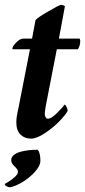

<svg xmlns="http://www.w3.org/2000/svg" viewBox="-20 -577 360 810"><path d="M27.3 98.6Q27.3 85.9 38.3 76.9Q49.3 67.9 66.9 63.2Q84.5 58.6 102.3 56.6Q120.1 54.7 138.7 54.7Q150.4 67.4 150.4 100.6Q150.4 122.6 127.4 147.9Q104.5 173.3 75.2 190.9Q45.9 208.5 23.4 212.9H20.5Q14.6 212.9 7.3 208.5Q0 204.1 0 199.2Q0 198.7 13.9 190.7Q27.8 182.6 41.7 170.4Q55.7 158.2 55.7 147.5Q55.7 137.2 41.5 124.8Q27.3 112.3 27.3 98.6ZM115.2 -414.1 129.9 -492.2Q137.2 -502 184.1 -529.3Q231 -556.6 237.3 -556.6Q246.1 -556.6 253.9 -550.8L228.5 -414.1H314.5Q318.4 -414.1 318.4 -402.3Q318.4 -384.8 308.6 -369.1H219.7L172.9 -128.9Q168.9 -105.5 168.9 -96.7Q168.9 -88.9 172.4 -82.5Q175.8 -76.2 182.6 -76.2Q196.3 -76.2 221.9 -101.6Q247.6 -127 252 -135.7Q256.3 -135.7 261 -125.5Q265.6 -115.2 265.6 -109.4Q256.3 -92.3 230.5 -65.4Q204.6 -38.6 169.7 -15.4Q134.8 7.8 110.4 7.8Q84 7.8 66.4 -9.3Q48.8 -26.4 48.8 -61.5Q48.8 -82 57.6 -120.1L106.4 -369.1H34.2Q32.2 -369.1 32.2 -372.1Q32.2 -380.9 48.1 -397.5Q64 -414.1 79.1 -414.1Z"/></svg>

Font: Crimson
Style: BoldItalic
Weight: 700
Italic angle: -11°
Version: Version 0.8